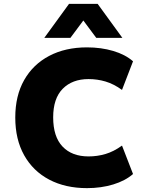

<svg xmlns="http://www.w3.org/2000/svg" viewBox="-20 -961 757 993"><path d="M430 12Q318 12 234.5 -32Q151 -76 105 -158Q59 -240 59 -353Q59 -466 105 -547Q151 -628 234.5 -672Q318 -716 430 -716Q503 -716 565.5 -697.5Q628 -679 668 -644L611 -496Q568 -527 525.5 -539.5Q483 -552 438 -552Q354 -552 304.5 -502Q255 -452 255 -354Q255 -254 303.5 -203Q352 -152 438 -152Q483 -152 525.5 -164.5Q568 -177 611 -208L668 -61Q628 -26 565.5 -7Q503 12 430 12ZM209 -765 337 -941H485L613 -765H478L411 -855L344 -765Z"/></svg>

Font: Nunito Sans 8pt Black
Style: Regular
Weight: 900
Version: Version 3.101;gftools[0.9.27]